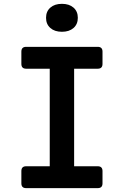

<svg xmlns="http://www.w3.org/2000/svg" viewBox="-20 -972 640 992"><path d="M115.1 0Q90.4 0 90.4 -24.7V-88.3Q90.4 -113 115.1 -113H237V-617H115.1Q90.4 -617 90.4 -641.7V-705.3Q90.4 -730 115.1 -730H484.9Q509.6 -730 509.6 -705.3V-641.7Q509.6 -617 484.9 -617H363V-113H484.9Q509.6 -113 509.6 -88.3V-24.7Q509.6 0 484.9 0ZM300 -807.8Q262.3 -807.8 240.1 -827.4Q217.9 -846.9 217.9 -880Q217.9 -913.1 240.1 -932.6Q262.3 -952.2 300 -952.2Q337.7 -952.2 359.9 -932.6Q382.1 -913.1 382.1 -880Q382.1 -846.9 359.9 -827.4Q337.7 -807.8 300 -807.8Z"/></svg>

Font: Pitagon Sans Mono
Style: Regular
Weight: 400
Monospace: yes
Designer: Travis Tran
Foundry: Pitagon
Version: Version 1.001;gftools[0.9.26]